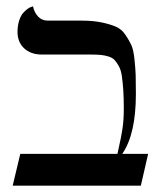

<svg xmlns="http://www.w3.org/2000/svg" viewBox="-20 -585 508 605"><path d="M237.8 -520Q273.4 -520 300 -514.4Q326.7 -508.8 345 -501Q363.3 -493.2 375.2 -475.3Q387.2 -457.5 393.8 -443.1Q400.4 -428.7 403.6 -399.4Q406.7 -370.1 407.5 -349.4Q408.2 -328.6 408.2 -289.1Q408.2 -162.1 365.2 -100.1H446.8L423.8 0H20L43.9 -100.1H350.1Q351.1 -105.5 355.2 -124Q359.4 -142.6 361.1 -151.6Q362.8 -160.6 365.5 -177Q368.2 -193.4 369.1 -209.5Q370.1 -225.6 370.1 -243.2Q370.1 -277.3 368.4 -301.8Q366.7 -326.2 364 -345Q361.3 -363.8 355 -375.5Q348.6 -387.2 341.8 -395Q335 -402.8 322.8 -406.7Q310.5 -410.6 298.3 -411.9Q286.1 -413.1 267.1 -413.1H112.8Q76.7 -413.1 55.9 -432.9Q35.2 -452.6 35.2 -483.9Q35.2 -503.9 40.3 -519.8Q45.4 -535.6 52.5 -543.7Q59.6 -551.8 66.7 -556.9Q73.7 -562 79.1 -563.5L84 -564.9Q87.9 -545.9 99.9 -533Q111.8 -520 130.9 -520Z"/></svg>

Font: Common Serif
Style: Regular
Weight: 400
Designer: Philipp H. Poll, Khaled Hosny
Foundry: Stefan Peev, Context Ltd.
Version: Version 1.026